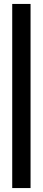

<svg xmlns="http://www.w3.org/2000/svg" viewBox="-20 -839 218 974"><path d="M42 115H135V-819H42Z"/></svg>

Font: Advent Pro SemiBold
Style: Regular
Weight: 600
Designer: VivaRado, Andreas Kalpakidis
Foundry: VivaRado, Andreas Kalpakidis
Version: Version 3.000